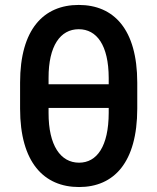

<svg xmlns="http://www.w3.org/2000/svg" viewBox="-20 -748 638 778"><path d="M536.2 -307.5V-413.4C535.9 -629.6 441.1 -728 299 -728C156.6 -728 61.4 -629.3 61.4 -413.4V-307.5C61.4 -90.2 157.7 9.9 300.4 9.9C442.1 9.9 535.9 -90.2 536.2 -307.5ZM176.8 -290.5V-310.7H420.5V-290.5C420.1 -155.2 372.9 -88.8 300.4 -88.8C225.5 -88.8 176.5 -158.4 176.8 -290.5ZM176.8 -406.6V-432.2C176.5 -562.1 224.4 -629.6 299 -629.6C371.8 -629.6 420.1 -565.3 420.5 -432.2V-406.6Z"/></svg>

Font: Magic Ui Pro Semi Bold
Style: Regular
Weight: 600
Designer: Stefan Endress, Andreas Faust
Version: Version 1.000;FEAKit 1.0